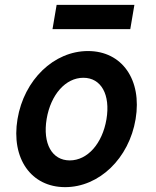

<svg xmlns="http://www.w3.org/2000/svg" viewBox="-20 -760 640 790"><path d="M248 10C388 10 511 -108 538 -270C565 -432 482 -550 342 -550C202 -550 79 -432 52 -270C25 -108 108 10 248 10ZM267 -100C194 -100 155 -169 172 -271C189 -371 250 -440 323 -440C396 -440 435 -371 418 -269C401 -169 340 -100 267 -100ZM196 -640H516L533 -740H213Z"/></svg>

Font: CommitMono
Style: Bold Italic
Weight: 700
Monospace: yes
Designer: Eigil Nikolajsen
Foundry: Eigil Nikolajsen
Version: Version 1.143